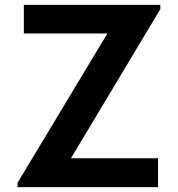

<svg xmlns="http://www.w3.org/2000/svg" viewBox="-20 -770 732 790"><path d="M271.9 -118.8 639.6 -732.3V-750H78.1V-632.3H421.9L52.1 -17.7V0H630.2V-118.8Z"/></svg>

Font: Manrope3 Bold
Style: Regular
Weight: 700
Designer: Mikhail Sharanda
Foundry: Mikhail Sharanda
Version: Version 3.000;PS 003.000;hotconv 1.0.88;makeotf.lib2.5.64775